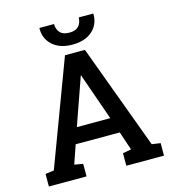

<svg xmlns="http://www.w3.org/2000/svg" viewBox="-129 -1007 1000 1113"><g transform="rotate(-15 371.5 -451.0)"><path d="M25.9 0V-75.2L77.6 -82.5L313 -710.9H432.6L665 -82.5L716.8 -75.2V0H490.7V-75.2L541.5 -84.5L503.9 -196.3H239.3L200.7 -84.5L252 -75.2V0ZM271.5 -290.5H472.2L379.9 -553.7L373.5 -572.8H370.6L363.8 -552.7ZM372.6 -758.8Q296.9 -758.8 253.2 -797.9Q209.5 -836.9 210.4 -898.9L211.4 -901.9H298.3Q298.3 -870.6 316.2 -850.6Q334 -830.6 372.6 -830.6Q410.2 -830.6 428.2 -850.3Q446.3 -870.1 446.3 -901.9H533.2L534.2 -898.9Q535.2 -836.9 491.5 -797.9Q447.8 -758.8 372.6 -758.8Z"/></g></svg>

Font: Roboto Slab LO Medium
Style: Regular
Weight: 500
Designer: Google
Version: Version 2.000